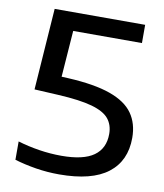

<svg xmlns="http://www.w3.org/2000/svg" viewBox="-84 -809 757 887"><g transform="rotate(10 294.5 -365.0)"><path d="M253 9.5Q197.5 9.5 143.5 0.8Q89.5 -8 43 -22V-108Q91 -93.5 144 -85.2Q197 -77 248.5 -77Q351.5 -77 400.2 -111.8Q449 -146.5 449 -214.5Q449 -256.5 426 -285Q403 -313.5 345.8 -329.8Q288.5 -346 186.5 -351.5L73.5 -357.5L100.5 -740H525V-654.5H202.5L186.5 -437L218 -435.5Q342.5 -429 416.8 -402.5Q491 -376 524 -329.2Q557 -282.5 557 -215Q557 -107 481.5 -48.8Q406 9.5 253 9.5Z"/></g></svg>

Font: Encode Sans Expanded Expanded Medium
Style: Regular
Weight: 500
Width: 7
Designer: Multiple Designers
Foundry: Impallari Type
Version: Version 3.000; ttfautohint (v1.8.3) -l 8 -r 50 -G 200 -x 14 